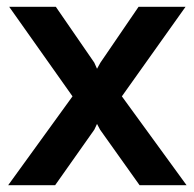

<svg xmlns="http://www.w3.org/2000/svg" viewBox="-20 -544 571 564"><path d="M7 -524H144L257 -360L265 -342L275 -360L387 -524H525L338 -261L528 0H390L274 -163L265 -180L257 -163L142 0H4L193 -261Z"/></svg>

Font: Raleway
Style: Bold
Weight: 700
Designer: Matt McInerney, Pablo Impallari, Rodrigo Fuenzalida
Foundry: Matt McInerney, Pablo Impallari, Rodrigo Fuenzalida
Version: Version 3.000